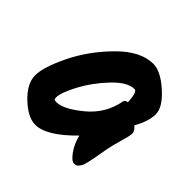

<svg xmlns="http://www.w3.org/2000/svg" viewBox="-136 -661 782 782"><g transform="rotate(45 255.0 -270.0)"><path d="M450 -296Q468 -280 468 -267Q468 -254 456 -213Q444 -172 440 -149.5Q436 -127 433.5 -114Q431 -101 430 -93.5Q429 -86 426.5 -75Q424 -64 422.5 -57.5Q421 -51 418.5 -42.5Q416 -34 413 -29.5Q410 -25 406 -20Q400 -12 386 -12Q372 -12 351.5 -40Q331 -68 321 -108Q227 -12 163 -12Q120 -12 70 -59.5Q20 -107 20 -154.5Q20 -202 63 -290Q106 -378 180.5 -453Q255 -528 328 -528Q370 -528 425 -479Q480 -430 480 -389.5Q480 -349 450 -296ZM159 -138Q199 -138 265.5 -192.5Q332 -247 348 -330Q349 -342 365 -344Q362 -401 346 -401Q306 -401 256.5 -349Q207 -297 175.5 -238Q144 -179 144 -151Q144 -143 146.5 -140.5Q149 -138 159 -138Z"/></g></svg>

Font: Kalam
Style: Bold
Weight: 700
Version: Version 2.001;PS 1.0;hotconv 1.0.79;makeotf.lib2.5.61930; tt